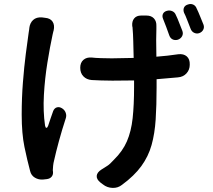

<svg xmlns="http://www.w3.org/2000/svg" viewBox="-20 -848 1040 938"><path d="M200 -761Q226 -759 237 -742Q248 -725 242 -699Q241 -694 240.5 -694Q240 -694 237 -679Q224 -619 211.5 -541.5Q199 -464 194.5 -384Q190 -304 200 -235Q202 -224 206.5 -223.5Q211 -223 215 -233Q220 -250 227 -269Q234 -288 240 -306Q246 -320 258 -323.5Q270 -327 283 -319Q296 -311 301 -297Q306 -283 301 -269Q283 -214 268 -159Q253 -104 244 -63Q241 -52 239.5 -38Q238 -24 238 -16L239 -8Q240 6 232 15.5Q224 25 209 27L191 29Q169 31 150.5 20Q132 9 127 -13Q113 -65 99.5 -130Q86 -195 86 -288Q86 -370 92 -446Q98 -522 106 -584.5Q114 -647 120 -688Q122 -701 122.5 -704Q123 -707 123 -707Q123 -707 123 -710Q126 -736 142 -750.5Q158 -765 185 -763ZM795 -795Q809 -799 821.5 -793.5Q834 -788 839 -775Q847 -759 856 -735Q865 -711 871 -697Q876 -683 869.5 -671Q863 -659 849 -654Q835 -650 823.5 -655.5Q812 -661 807 -675Q801 -692 792 -716.5Q783 -741 777 -755Q771 -769 776 -780Q781 -791 795 -795ZM898 -826Q912 -831 924 -825.5Q936 -820 941 -806Q949 -790 958.5 -766Q968 -742 974 -728Q979 -715 973 -703Q967 -691 953 -686Q940 -682 928 -688Q916 -694 911 -708Q904 -725 895 -749Q886 -773 879 -786Q874 -800 879 -811Q884 -822 898 -826ZM372 -517Q372 -542 387.5 -555.5Q403 -569 428 -567Q442 -565 473 -564Q504 -563 526 -563L633 -565Q632 -608 631 -647Q630 -686 628 -706Q628 -715 626 -721Q624 -744 635.5 -758Q647 -772 669 -772H696Q719 -772 732 -758Q745 -744 744 -721Q744 -720 744 -716Q744 -712 744 -706Q743 -690 743 -652Q743 -614 744 -571Q798 -575 851 -583Q877 -586 892.5 -572.5Q908 -559 907 -532Q907 -507 891 -489.5Q875 -472 849 -470L745 -461V-421Q745 -333 740.5 -264Q736 -195 720.5 -139.5Q705 -84 670.5 -36.5Q636 11 576 55Q556 71 529.5 70Q503 69 483 53L471 44Q451 28 452.5 11Q454 -6 476 -20Q493 -31 504.5 -38Q516 -45 536 -67Q579 -109 600 -157.5Q621 -206 628 -270.5Q635 -335 635 -422V-455L529 -454Q495 -454 473.5 -455Q452 -456 428 -457Q403 -459 387.5 -475Q372 -491 372 -517Z"/></svg>

Font: Chiron GoRound TC SB
Style: Regular
Weight: 500
Designer: Ryoko NISHIZUKA 西塚涼子 (kana, bopomofo & ideographs); Paul D. Hunt (Latin, Greek & Cyrillic); Sandoll Communications 산돌커뮤니
Foundry: Adobe
Version: Version 1.000;hotconv 1.1.1;makeotfexe 2.6.0